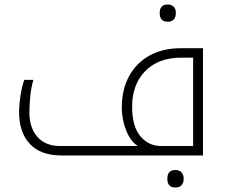

<svg xmlns="http://www.w3.org/2000/svg" viewBox="-20 -693 1010 856"><path d="M253 0Q161 0 113 -51.5Q65 -103 65 -193Q65 -211 67.5 -237Q70 -263 75.5 -290Q81 -317 88 -337H129Q119 -304 115 -264.5Q111 -225 111 -192Q111 -124 146.5 -83Q182 -42 249 -42H594Q570 -58 554.5 -86Q539 -114 531 -148Q523 -182 523 -214Q523 -294 555.5 -353.5Q588 -413 647 -445.5Q706 -478 785 -478H885V0ZM841 -42V-436H788Q686 -436 627.5 -376Q569 -316 569 -217Q569 -130 605.5 -86Q642 -42 699 -42ZM728 -596Q692 -596 692 -635Q692 -673 728 -673Q743 -673 753.5 -664Q764 -655 764 -635Q764 -615 754 -605.5Q744 -596 728 -596ZM762 143Q726 143 726 104Q726 65 762 65Q780 65 789.5 76Q799 87 799 104Q799 121 790 132Q781 143 762 143Z"/></svg>

Font: Noto Kufi Arabic ExtraLight
Style: Regular
Weight: 200
Designer: Monotype Design Team, David Williams, Khaled Hosny
Foundry: Google LLC
Version: Version 2.109; ttfautohint (v1.8.4.7-5d5b)